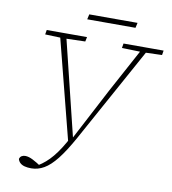

<svg xmlns="http://www.w3.org/2000/svg" viewBox="-91 -872 891 995"><g transform="rotate(10 355.0 -375.0)"><path d="M69 7Q72 -4 80 -9Q88 -14 99 -14Q117 -14 139.5 -2.5Q162 9 187 26L158 25L174 21Q192 10 210 -5.5Q228 -21 245.5 -42Q263 -63 280.5 -90.5Q298 -118 316 -152H326L467 -421L605 -676H636L348 -153Q307 -79 273 -36Q239 7 207 25.5Q175 44 140 44Q120 44 105 40Q90 36 81 27.5Q72 19 69 7ZM91 -652 95 -676H307L302 -652L195 -649H179ZM495 -652 499 -676H710L706 -652L613 -649H601ZM309 -109 164 -676H197L329 -137ZM292 -767 298 -794H552L546 -767Z"/></g></svg>

Font: Source Serif 4 ExtraLight
Style: Italic
Weight: 250
Italic angle: -12°
Designer: Frank Grießhammer
Foundry: Adobe Systems Incorporated
Version: Version 4.004;hotconv 1.0.116;makeotfexe 2.5.65601